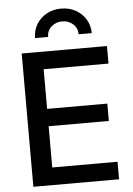

<svg xmlns="http://www.w3.org/2000/svg" viewBox="-62 -998 724 1044"><g transform="rotate(-5 300.0 -476.0)"><path d="M77.1 0V-727.5H542.5V-631.8H188.5V-415.5H517.1V-320.8H188.5V-95.7H544.9V0ZM311.5 -952.1Q356 -952.1 390.9 -932.6Q425.8 -913.1 446 -879.6Q466.3 -846.2 466.3 -804.7H394.5Q394.5 -838.9 370.1 -860.6Q345.7 -882.3 311.5 -882.3Q276.9 -882.3 252.4 -860.6Q228 -838.9 228 -804.7H156.7Q156.7 -846.2 176.8 -879.6Q196.8 -913.1 231.9 -932.6Q267.1 -952.1 311.5 -952.1Z"/></g></svg>

Font: Inter 18pt Medium
Style: Regular
Weight: 500
Designer: Rasmus Andersson
Foundry: rsms
Version: Version 4.001;git-66647c0bb